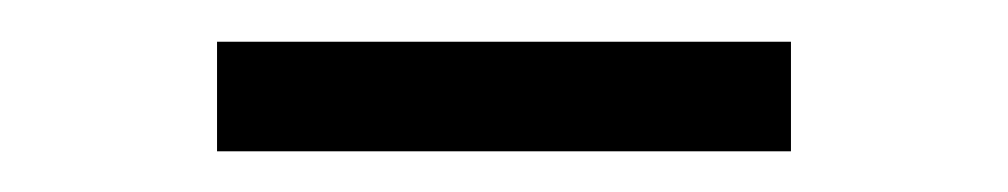

<svg xmlns="http://www.w3.org/2000/svg" viewBox="-20 -327 483 92"><path d="M84 -254.5V-307H359V-254.5Z"/></svg>

Font: Encode Sans SC SemiExpanded Light
Style: Regular
Weight: 300
Width: 6
Designer: Multiple Designers
Foundry: Impallari Type
Version: Version 3.002